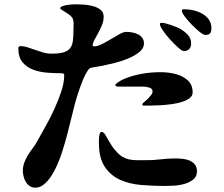

<svg xmlns="http://www.w3.org/2000/svg" viewBox="-20 -822 1040 891"><path d="M259 -783Q259 -789 269 -793Q279 -797 292 -799Q305 -801 317 -801.5Q329 -802 334 -802Q349 -802 370.5 -800.5Q392 -799 412 -793.5Q432 -788 446.5 -776.5Q461 -765 461 -744Q461 -724 453 -705Q445 -686 435.5 -668.5Q426 -651 418 -636.5Q410 -622 410 -612Q410 -607 417 -607Q433 -607 453.5 -617.5Q474 -628 495 -640.5Q516 -653 534.5 -663.5Q553 -674 567 -674Q579 -674 593.5 -671.5Q608 -669 620 -663Q632 -657 640 -646.5Q648 -636 648 -621Q648 -597 625.5 -579.5Q603 -562 572.5 -549.5Q542 -537 510.5 -529.5Q479 -522 461 -518Q458 -517 448 -515.5Q438 -514 427.5 -512Q417 -510 408 -508.5Q399 -507 398 -506Q393 -503 387.5 -495Q382 -487 377 -477.5Q372 -468 368 -459Q364 -450 362 -444Q339 -386 324 -326Q309 -266 294 -206Q290 -190 283 -165Q276 -140 266.5 -111.5Q257 -83 244.5 -54.5Q232 -26 216.5 -3Q201 20 183 34.5Q165 49 144 49Q129 49 118 41.5Q107 34 100 22.5Q93 11 89.5 -3Q86 -17 86 -30Q86 -50 93 -68Q100 -86 110 -102.5Q120 -119 132 -134.5Q144 -150 153 -167Q169 -196 191 -235Q213 -274 232 -315.5Q251 -357 264.5 -398Q278 -439 278 -472Q278 -482 268 -482Q237 -482 201.5 -484.5Q166 -487 135.5 -498Q105 -509 85 -532.5Q65 -556 65 -598Q65 -608 75 -608Q91 -608 108 -602.5Q125 -597 143 -590.5Q161 -584 180 -578.5Q199 -573 219 -573Q254 -573 274.5 -579Q295 -585 305.5 -598.5Q316 -612 318.5 -634.5Q321 -657 321 -689Q321 -698 321.5 -708Q322 -718 320 -727Q318 -738 310.5 -745.5Q303 -753 294 -759Q285 -765 275.5 -770.5Q266 -776 259 -783ZM933 -660Q924 -660 906 -674.5Q888 -689 870 -707.5Q852 -726 838 -744.5Q824 -763 824 -772Q824 -778 828.5 -778.5Q833 -779 837 -779Q856 -779 878 -774Q900 -769 918.5 -758.5Q937 -748 949 -731.5Q961 -715 961 -692Q961 -676 955.5 -668Q950 -660 933 -660ZM833 -585Q825 -585 806.5 -601.5Q788 -618 769 -639Q750 -660 736 -680.5Q722 -701 722 -710Q722 -715 725 -715.5Q728 -716 732 -716Q739 -716 750 -713Q761 -710 773 -706Q785 -702 796 -697.5Q807 -693 813 -690Q833 -679 850 -662Q867 -645 867 -620Q867 -604 858 -594.5Q849 -585 833 -585ZM643 -343Q647 -347 655 -353.5Q663 -360 670 -367.5Q677 -375 682.5 -382.5Q688 -390 688 -397Q688 -411 673 -415.5Q658 -420 647 -420H528Q519 -420 516 -424.5Q513 -429 521 -435Q539 -450 572 -462Q605 -474 644 -480.5Q683 -487 724 -487Q765 -487 798.5 -477.5Q832 -468 853 -447.5Q874 -427 874 -393Q874 -377 860 -366.5Q846 -356 824 -349Q802 -342 775.5 -338.5Q749 -335 723.5 -333.5Q698 -332 676.5 -332Q655 -332 644 -332L640 -336ZM439 -159Q439 -162 439 -170.5Q439 -179 440 -187.5Q441 -196 443.5 -203Q446 -210 451 -210Q462 -210 472 -191Q482 -172 496.5 -149Q511 -126 534 -105Q557 -84 593 -80Q614 -78 635.5 -78.5Q657 -79 678 -79Q691 -79 712.5 -81.5Q734 -84 758 -85.5Q782 -87 806 -86.5Q830 -86 849.5 -80.5Q869 -75 881.5 -62Q894 -49 894 -27Q894 -3 877.5 10.5Q861 24 837.5 31Q814 38 789 39.5Q764 41 747 41Q691 41 636 36.5Q581 32 537.5 12.5Q494 -7 466.5 -47.5Q439 -88 439 -159Z"/></svg>

Font: SoukouMincho
Style: Regular
Weight: 400
Designer: Dr. Ken Lunde (project architect, glyph set definition & overall production); Masataka HATTORI  (production & ideograph 
Foundry: Adobe Systems Incorporated
Version: Version 1.00